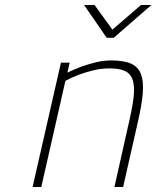

<svg xmlns="http://www.w3.org/2000/svg" viewBox="-20 -752 629 772"><path d="M111 0 225 -500H260L251 -460Q278 -473 307 -484Q332 -493 363.5 -501Q395 -509 427 -509Q478 -509 507 -496Q536 -483 547 -453.5Q558 -424 554 -376.5Q550 -329 534 -260L475 0H440L498 -258Q512 -318 517 -359.5Q522 -401 514.5 -427.5Q507 -454 484.5 -465.5Q462 -477 420 -477Q386 -477 354.5 -469Q323 -461 298 -452Q269 -441 243 -427L146 0ZM318 -732H360L432 -633L547 -732H589L437 -600H409Z"/></svg>

Font: Panefresco 1wt
Style: Italic
Weight: 250
Version: Version 1.000